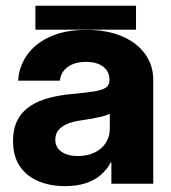

<svg xmlns="http://www.w3.org/2000/svg" viewBox="-20 -625 581 653"><path d="M201.8 8Q150.2 8 110.3 -8.9Q70.3 -25.8 47.4 -59.7Q24.4 -93.7 24.4 -144.9Q24.4 -188.8 40.4 -218.1Q56.4 -247.4 84.3 -265.3Q112.2 -283.2 148.6 -292.5Q185.1 -301.9 225.4 -305.3Q272.4 -309.8 300.2 -314.2Q328.1 -318.7 340.2 -327.1Q352.3 -335.4 352.3 -351.8V-354.1Q352.3 -382 330.8 -398.3Q309.3 -414.6 272.1 -414.6Q234.8 -414.6 210.7 -397.5Q186.7 -380.3 183.6 -350.6H41.6Q44.6 -398.8 72.1 -437.9Q99.5 -477 150.3 -500.2Q201.1 -523.4 273.8 -523.4Q344.1 -523.4 395.2 -501.5Q446.3 -479.5 473.7 -441.1Q501.2 -402.7 501.2 -353.5V0H358.8V-72.7H356.8Q342.9 -46.8 321.3 -28.8Q299.7 -10.8 269.9 -1.4Q240.1 8 201.8 8ZM244.5 -94.3Q277.4 -94.3 302 -106.3Q326.6 -118.3 340 -139.4Q353.5 -160.4 353.5 -187.7V-238.1Q341 -231.6 314.2 -225.9Q287.3 -220.1 253.1 -215.2Q229.2 -211.9 209.9 -204Q190.6 -196.1 179.3 -182.9Q168 -169.6 168 -150Q168.2 -123.8 189 -109.1Q209.9 -94.3 244.5 -94.3ZM442.6 -605.5V-524H100.4V-605.5Z"/></svg>

Font: Inter Display V
Style: Regular
Weight: 400
Designer: Rasmus Andersson
Foundry: rsms
Version: Version 3.015;git-src